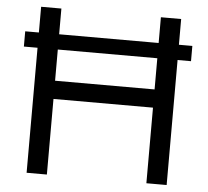

<svg xmlns="http://www.w3.org/2000/svg" viewBox="-52 -784 908 840"><g transform="rotate(5 402.0 -364.5)"><path d="M95 0V-729H184V0ZM621 0V-729H710V0ZM169 -332V-412H637V-332ZM35 -549V-616H769V-549Z"/></g></svg>

Font: Hubot Sans
Style: Regular
Weight: 400
Designer: Deni Anggara
Foundry: GitHub, Inc., Subsidiary of Microsoft Corporation
Version: Version 2.000